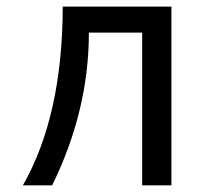

<svg xmlns="http://www.w3.org/2000/svg" viewBox="-20 -557 626 577"><path d="M48.8 0Q168 -209 168.5 -537.1H495.1V0H407.2V-459H247.1Q247.1 -224.6 136.7 0Z"/></svg>

Font: Consola Mono
Style: Book
Weight: 400
Monospace: yes
Designer: Wojciech Kalinowski "wmk69" (wmk69@o2.pl)
Foundry: Wojciech Kalinowski "wmk69" (wmk69@o2.pl)
Version: Version 2.1.0